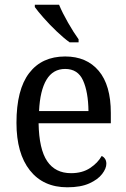

<svg xmlns="http://www.w3.org/2000/svg" viewBox="-20 -786 537 816"><path d="M266 10Q164 10 107 -62Q50 -134 50 -264Q50 -405 104 -475.5Q158 -546 257 -546Q348 -546 399.5 -485Q451 -424 451 -306V-262H144Q146 -152 180.5 -101Q215 -50 282 -50Q330 -50 363 -72Q396 -94 412 -123Q420 -120 426 -111.5Q432 -103 432 -90Q432 -70 414 -46.5Q396 -23 359.5 -6.5Q323 10 266 10ZM356 -314Q355 -395 333 -444Q311 -493 257 -493Q205 -493 177.5 -447Q150 -401 146 -314ZM276 -606Q251 -624 221 -652.5Q191 -681 165.5 -710Q140 -739 128 -756V-766H231Q245 -732 269 -690Q293 -648 314 -619V-606Z"/></svg>

Font: Noto Serif Sinhala SemiCondensed
Style: Regular
Weight: 400
Width: 4
Designer: Jelle Bosma - Monotype Design Team
Foundry: Monotype Imaging Inc.
Version: Version 2.007; ttfautohint (v1.8.4.7-5d5b)